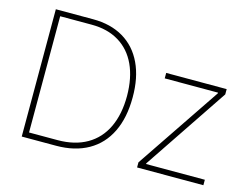

<svg xmlns="http://www.w3.org/2000/svg" viewBox="-96 -869 1346 1030"><g transform="rotate(15 576.5 -353.5)"><path d="M95.7 0V-707H302.7Q400.9 -707 471.4 -665.3Q542 -623.5 579.3 -544.7Q616.7 -465.8 616.2 -356.4Q616.2 -244.1 577.4 -164.1Q538.6 -84 464.4 -42Q390.1 0 286.1 0ZM286.1 -31.2Q381.3 -31.2 448.5 -69.8Q515.6 -108.4 550.3 -181.4Q585 -254.4 585 -356.4Q584.5 -456.5 551.3 -528.3Q518.1 -600.1 454.8 -638.4Q391.6 -676.8 302.7 -676.8H127.9V-31.2ZM736.3 -28.3 1051.8 -496.1V-500H755.9V-530.3H1091.8V-501L778.3 -34.2V-30.3H1104.5V0H736.3Z"/></g></svg>

Font: Pretendard Std Thin
Style: Regular
Weight: 100
Designer: Base glyphs from Inter by Rasmus Andersson; Hangeul glyphs from Noto Sans CJK(Source Han Sans) by Jang Soo-young and Kan
Foundry: Kil Hyung-jin
Version: Version 1.309